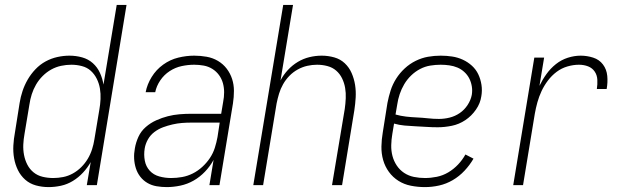

<svg xmlns="http://www.w3.org/2000/svg" viewBox="-20 -755 2540 783"><path d="M178 8Q151 8 126 1Q101 -6 82.5 -22.5Q64 -39 53 -61.5Q42 -84 37.5 -109.5Q33 -135 34.5 -162Q36 -189 41 -215L60 -335Q64 -360 72 -384Q80 -408 93 -430.5Q106 -453 124.5 -472.5Q143 -492 166 -504.5Q189 -517 214 -522.5Q239 -528 263 -528Q290 -528 315 -521Q340 -514 358.5 -497.5Q377 -481 387.5 -458Q398 -435 402 -410L456 -735H496L375 0H334L350 -94Q337 -71 318.5 -51Q300 -31 277 -17Q254 -3 228.5 2.5Q203 8 178 8ZM197 -29Q217 -29 237.5 -33Q258 -37 277 -47.5Q296 -58 311.5 -73.5Q327 -89 338 -107.5Q349 -126 355.5 -146.5Q362 -167 365 -187L385 -307Q389 -329 390 -351Q391 -373 387.5 -394Q384 -415 374.5 -434Q365 -453 350 -466.5Q335 -480 314 -485.5Q293 -491 271 -491Q250 -491 229 -486.5Q208 -482 189 -471.5Q170 -461 154 -445Q138 -429 127 -410Q116 -391 109.5 -370.5Q103 -350 100 -329L80 -209Q76 -187 75 -165.5Q74 -144 78 -123Q82 -102 91.5 -83.5Q101 -65 117 -52Q133 -39 154 -34Q175 -29 197 -29Z M660 8Q639 8 618.5 4.5Q598 1 581 -9Q564 -19 552 -34.5Q540 -50 534 -69Q528 -88 527 -108.5Q526 -129 530 -150Q534 -174 544.5 -197Q555 -220 574.5 -237Q594 -254 617.5 -264.5Q641 -275 664.5 -281Q688 -287 712 -289Q736 -291 760 -291H882L890 -339Q894 -359 894 -378.5Q894 -398 889 -416Q884 -434 873 -449Q862 -464 846 -474Q830 -484 811 -487.5Q792 -491 772 -491Q747 -491 721 -485.5Q695 -480 672 -465Q649 -450 633.5 -427Q618 -404 613 -379H574Q580 -411 598.5 -441Q617 -471 645.5 -491.5Q674 -512 707 -520Q740 -528 772 -528Q798 -528 823 -523.5Q848 -519 869 -506.5Q890 -494 904.5 -475Q919 -456 926.5 -433Q934 -410 934 -384.5Q934 -359 930 -333L875 0H834L851 -103Q837 -77 816 -55Q795 -33 769.5 -18.5Q744 -4 715.5 2Q687 8 660 8ZM678 -29Q700 -29 722.5 -33Q745 -37 766 -47.5Q787 -58 805 -74.5Q823 -91 836 -110.5Q849 -130 856 -152Q863 -174 867 -196L876 -255H760Q741 -255 722 -253.5Q703 -252 683.5 -247.5Q664 -243 645 -236Q626 -229 609.5 -216.5Q593 -204 583 -186Q573 -168 570 -149Q566 -124 570.5 -100Q575 -76 590.5 -59Q606 -42 629.5 -35.5Q653 -29 678 -29Z M1013 0 1135 -735H1175L1124 -427Q1136 -450 1154 -469.5Q1172 -489 1194.5 -502.5Q1217 -516 1242 -522Q1267 -528 1292 -528Q1318 -528 1343 -521Q1368 -514 1386 -497Q1404 -480 1414 -457Q1424 -434 1428 -409Q1432 -384 1430.5 -357.5Q1429 -331 1425 -305L1375 0H1334L1386 -311Q1389 -332 1390 -354Q1391 -376 1387.5 -396.5Q1384 -417 1375 -435.5Q1366 -454 1351 -467Q1336 -480 1315.5 -485.5Q1295 -491 1273 -491Q1253 -491 1233 -486.5Q1213 -482 1194 -471.5Q1175 -461 1160 -445.5Q1145 -430 1134.5 -411.5Q1124 -393 1118 -373Q1112 -353 1108 -333L1053 0Z M1713 8Q1684 8 1656 2.5Q1628 -3 1605 -17.5Q1582 -32 1566 -54Q1550 -76 1542.5 -102.5Q1535 -129 1535.5 -157.5Q1536 -186 1541 -215L1560 -335Q1565 -361 1573 -386Q1581 -411 1595.5 -434Q1610 -457 1630.5 -476Q1651 -495 1675.5 -507Q1700 -519 1725.5 -523.5Q1751 -528 1777 -528Q1801 -528 1824 -524.5Q1847 -521 1867.5 -511.5Q1888 -502 1904.5 -487Q1921 -472 1930.5 -452Q1940 -432 1943.5 -409Q1947 -386 1943 -363Q1939 -334 1921 -308Q1903 -282 1877.5 -265Q1852 -248 1822.5 -242Q1793 -236 1765 -236Q1742 -236 1719.5 -237.5Q1697 -239 1674.5 -240Q1652 -241 1630 -243Q1608 -245 1587 -251L1580 -209Q1576 -186 1575.5 -163Q1575 -140 1580.5 -119Q1586 -98 1598 -80Q1610 -62 1628 -50Q1646 -38 1668 -33.5Q1690 -29 1713 -29Q1737 -29 1761.5 -34Q1786 -39 1808 -52Q1830 -65 1848 -84Q1866 -103 1878 -125L1911 -108Q1896 -82 1874.5 -59Q1853 -36 1826.5 -20.5Q1800 -5 1771 1.5Q1742 8 1713 8ZM1770 -270Q1792 -270 1814 -275.5Q1836 -281 1855 -294Q1874 -307 1887 -327Q1900 -347 1904 -368Q1907 -386 1904 -403.5Q1901 -421 1893.5 -435.5Q1886 -450 1873.5 -461.5Q1861 -473 1845.5 -479.5Q1830 -486 1812.5 -488.5Q1795 -491 1777 -491Q1756 -491 1734.5 -487.5Q1713 -484 1693 -473.5Q1673 -463 1656.5 -447Q1640 -431 1628.5 -411.5Q1617 -392 1610 -371Q1603 -350 1600 -329L1593 -288Q1614 -282 1636 -279.5Q1658 -277 1680.5 -276Q1703 -275 1725.5 -272.5Q1748 -270 1770 -270Z M2073 0 2159 -520H2199L2180 -405Q2192 -430 2208.5 -453Q2225 -476 2247 -493.5Q2269 -511 2295.5 -519.5Q2322 -528 2348 -528Q2374 -528 2399 -520Q2424 -512 2439 -492Q2454 -472 2456.5 -445.5Q2459 -419 2454 -392H2414Q2417 -411 2416 -430Q2415 -449 2405 -463.5Q2395 -478 2378 -484.5Q2361 -491 2341 -491Q2318 -491 2294 -484Q2270 -477 2250 -462Q2230 -447 2214.5 -426.5Q2199 -406 2188.5 -383.5Q2178 -361 2171.5 -337.5Q2165 -314 2161 -291L2113 0Z"/></svg>

Font: Iosevka SS04 Extralight
Style: Italic
Weight: 200
Italic angle: -9°
Monospace: yes
Designer: Belleve Invis
Foundry: Belleve Invis
Version: Version 19.0.0; ttfautohint (v1.8.4)